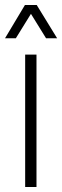

<svg xmlns="http://www.w3.org/2000/svg" viewBox="-38 -743 247 763"><path d="M62 0V-526H107V0ZM-18 -591 61 -723H108L189 -591H145L72 -709H98L25 -591Z"/></svg>

Font: Archivo Condensed Thin
Style: Regular
Weight: 250
Width: 3
Designer: Hector Gatti
Foundry: Omnibus-Type
Version: Version 2.001